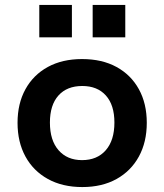

<svg xmlns="http://www.w3.org/2000/svg" viewBox="-20 -747 665 777"><path d="M313 10Q233 10 174 -22.5Q115 -55 83 -113.5Q51 -172 51 -250Q51 -328 83 -386Q115 -444 173.5 -476Q232 -508 312 -508Q393 -508 451.5 -476Q510 -444 542 -386Q574 -328 574 -250Q574 -172 542 -113.5Q510 -55 451.5 -22.5Q393 10 313 10ZM312 -99Q373 -99 408 -139Q443 -179 443 -251Q443 -322 408.5 -360.5Q374 -399 313 -399Q251 -399 216.5 -360.5Q182 -322 182 -251Q182 -179 217 -139Q252 -99 312 -99ZM355 -596V-727H487V-596ZM139 -596V-727H271V-596Z"/></svg>

Font: Nunito Sans 8pt
Style: Bold
Weight: 700
Version: Version 3.101;gftools[0.9.27]